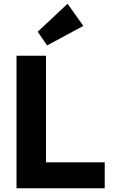

<svg xmlns="http://www.w3.org/2000/svg" viewBox="-20 -1003 601 1023"><path d="M68 0V-706H225V0ZM189 0V-138H538V0ZM231 -761 181 -834 340 -983 424 -865Z"/></svg>

Font: Outfit
Style: Bold
Weight: 700
Designer: Rodrigo Fuenzalida
Foundry: fragTYPE
Version: Version 1.100;gftools[0.9.27]